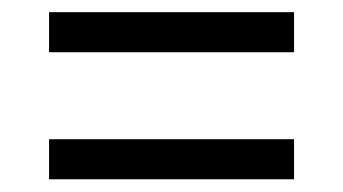

<svg xmlns="http://www.w3.org/2000/svg" viewBox="-20 -466 556 311"><path d="M456.3 -175.6H59.5V-240.5H456.3ZM456.3 -381.4H59.5V-446.3H456.3Z"/></svg>

Font: Anek Malayalam Medium
Style: Regular
Weight: 500
Designer: Maithili Shingre (Malayalam) & Yesha Goshar (Latin)
Foundry: Ek Type
Version: Version 1.003